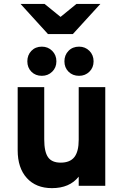

<svg xmlns="http://www.w3.org/2000/svg" viewBox="-20 -962 642 994"><path d="M249 12Q166.5 12 119 -40.2Q71.5 -92.5 71.5 -184V-511H209V-240.5Q209 -176 228.8 -148Q248.5 -120 294 -120Q342.5 -120 365 -148.8Q387.5 -177.5 387.5 -238.5V-511H525V0H387.5V-47.5Q340.5 12 249 12ZM389.5 -569.5Q356 -569.5 334.8 -590.8Q313.5 -612 313.5 -644.5Q313.5 -677 334.8 -698.8Q356 -720.5 389.5 -720.5Q421 -720.5 442.8 -698.8Q464.5 -677 464.5 -644.5Q464.5 -612 442.8 -590.8Q421 -569.5 389.5 -569.5ZM196.5 -569.5Q163.5 -569.5 142.5 -590.8Q121.5 -612 121.5 -644.5Q121.5 -677 142.5 -698.8Q163.5 -720.5 196.5 -720.5Q228.5 -720.5 250.2 -698.8Q272 -677 272 -644.5Q272 -612 250.2 -590.8Q228.5 -569.5 196.5 -569.5ZM228.5 -785.5 86.5 -941.5H211L293.5 -874.5L375.5 -941.5H499.5L357 -785.5Z"/></svg>

Font: Overpass ExtraBold
Style: Regular
Weight: 800
Designer: Delve Withrington, Dave Bailey, Thomas Jockin
Foundry: Delve Fonts LLC
Version: Version 4.000; ttfautohint (v1.8.3)